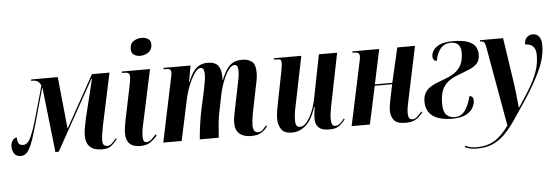

<svg xmlns="http://www.w3.org/2000/svg" viewBox="-67 -954 4001 1383"><g transform="rotate(-5 1933.5 -262.5)"><path d="M638 10Q583 10 553.5 -17Q524 -44 524 -101Q524 -125 530 -158Q536 -191 543 -223L611 -501H606L327 0H303L250 -474Q241 -442 231 -406.5Q221 -371 207 -321Q175 -204 152.5 -131.5Q130 -59 108 -26Q86 7 52 7Q22 7 6.5 -14.5Q-9 -36 -9 -64Q-9 -93 4.5 -111Q18 -129 35 -129Q34 -107 42 -89Q50 -71 76 -71Q93 -71 107 -83.5Q121 -96 136.5 -130Q152 -164 171 -228Q179 -255 190.5 -295.5Q202 -336 214 -378Q226 -420 234.5 -451Q243 -482 244 -488Q234 -508 221 -517Q208 -526 185 -526H173L175 -536H367L405 -160L614 -536H741L661 -161Q655 -133 650.5 -102.5Q646 -72 646 -55Q646 -27 657 -19Q668 -11 678 -11Q696 -11 709.5 -22.5Q723 -34 746 -61L751 -54Q729 -26 707 -8Q685 10 638 10Z M972 -637Q946 -637 927 -650Q908 -663 908 -691Q908 -731 934.5 -748Q961 -765 993 -765Q1019 -765 1039 -753Q1059 -741 1059 -712Q1059 -675 1032.5 -656Q1006 -637 972 -637ZM916 10Q814 10 814 -90Q814 -107 817.5 -133.5Q821 -160 830 -203L879 -440Q882 -455 884 -468.5Q886 -482 886 -495Q886 -512 877 -519Q868 -526 839 -526H829L831 -536H1034L950 -144Q943 -114 940.5 -93.5Q938 -73 938 -56Q938 -38 943 -26Q948 -14 964 -14Q981 -14 999 -29.5Q1017 -45 1033 -64L1040 -55Q1017 -28 989.5 -9Q962 10 916 10Z M1718 8Q1663 8 1633.5 -18.5Q1604 -45 1604 -95Q1604 -118 1608.5 -143Q1613 -168 1619 -198L1649 -345Q1654 -368 1661 -404Q1668 -440 1668 -465Q1668 -480 1664 -496Q1660 -512 1643 -512Q1625 -512 1607 -492Q1589 -472 1574 -441Q1559 -410 1548 -376Q1537 -342 1531 -315L1506 -191Q1497 -151 1492 -100.5Q1487 -50 1484 0H1347Q1351 -51 1359.5 -111Q1368 -171 1378 -216L1406 -344Q1415 -388 1419.5 -415.5Q1424 -443 1424 -465Q1424 -479 1419.5 -495.5Q1415 -512 1398 -512Q1380 -512 1362 -490.5Q1344 -469 1327.5 -435.5Q1311 -402 1299 -366.5Q1287 -331 1281 -304L1216 0H1083L1177 -448Q1180 -461 1182.5 -474Q1185 -487 1185 -497Q1185 -514 1177 -520Q1169 -526 1144 -526H1131L1132 -536H1327L1306 -417H1309Q1330 -471 1352.5 -498.5Q1375 -526 1399.5 -535.5Q1424 -545 1448 -545Q1504 -545 1526 -517Q1548 -489 1548 -439Q1548 -432 1548 -425.5Q1548 -419 1547 -412H1550Q1571 -464 1592 -492.5Q1613 -521 1639 -533Q1665 -545 1700 -545Q1744 -545 1770.5 -524Q1797 -503 1797 -444Q1797 -410 1790 -380Q1783 -350 1778 -322L1743 -149Q1739 -124 1736.5 -102.5Q1734 -81 1734 -69Q1734 -15 1770 -15Q1791 -15 1804.5 -29Q1818 -43 1831 -59L1837 -51Q1818 -25 1791.5 -8.5Q1765 8 1718 8Z M2283 10Q2243 10 2221.5 -2Q2200 -14 2191.5 -33.5Q2183 -53 2183 -75Q2183 -86 2184.5 -103Q2186 -120 2188 -136.5Q2190 -153 2192 -161H2187Q2159 -69 2113.5 -30Q2068 9 2013 9Q1958 9 1936.5 -23Q1915 -55 1915 -99Q1915 -123 1920 -156Q1925 -189 1931 -216L1974 -433Q1983 -483 1983 -499Q1983 -513 1977 -519.5Q1971 -526 1947 -526H1928L1930 -536H2128L2056 -183Q2049 -154 2045.5 -124.5Q2042 -95 2042 -78Q2042 -50 2050 -38.5Q2058 -27 2073 -27Q2101 -27 2125 -57Q2149 -87 2167 -133Q2185 -179 2194 -227L2255 -536H2387L2310 -154Q2299 -99 2299 -62Q2299 -12 2328 -12Q2347 -12 2363.5 -26Q2380 -40 2394 -60L2399 -53Q2379 -26 2354.5 -8Q2330 10 2283 10Z M2834 10Q2773 10 2751 -18Q2729 -46 2729 -85Q2729 -107 2732.5 -129Q2736 -151 2741 -174L2762 -275H2636L2577 0H2445L2538 -437Q2543 -458 2545.5 -472Q2548 -486 2548 -497Q2548 -511 2540 -518.5Q2532 -526 2505 -526H2496L2498 -536H2691L2638 -285H2764L2822 -536H2950L2872 -166Q2865 -131 2860 -106.5Q2855 -82 2855 -60Q2855 -38 2861.5 -24.5Q2868 -11 2887 -11Q2905 -11 2921 -26Q2937 -41 2955 -61L2961 -54Q2948 -40 2933.5 -25Q2919 -10 2896 0Q2873 10 2834 10Z M3172 10Q3078 10 3030.5 -26Q2983 -62 2983 -129Q2983 -168 2998 -193Q3013 -218 3037.5 -233.5Q3062 -249 3091 -260Q3120 -271 3149 -282Q3203 -302 3231.5 -329Q3260 -356 3270.5 -389Q3281 -422 3281 -459Q3281 -495 3263.5 -515.5Q3246 -536 3209 -536Q3163 -536 3135.5 -504.5Q3108 -473 3097 -415Q3082 -416 3075 -425.5Q3068 -435 3068 -450Q3068 -470 3082 -492.5Q3096 -515 3130 -530.5Q3164 -546 3224 -546Q3293 -546 3332 -531.5Q3371 -517 3386.5 -492Q3402 -467 3402 -435Q3402 -390 3377.5 -366.5Q3353 -343 3313 -328Q3273 -313 3224 -293Q3165 -269 3136.5 -226Q3108 -183 3108 -105Q3108 -47 3130.5 -23.5Q3153 0 3192 0Q3237 0 3264.5 -37Q3292 -74 3309 -141Q3321 -141 3329 -133Q3337 -125 3337 -107Q3337 -82 3322 -55Q3307 -28 3271.5 -9Q3236 10 3172 10Z M3330 240Q3280 240 3244 222L3248 212Q3262 219 3281.5 224.5Q3301 230 3329 230Q3404 230 3458.5 197.5Q3513 165 3563 93L3462 -476Q3457 -506 3450 -516Q3443 -526 3426 -526H3418L3421 -536H3587L3637 -200Q3641 -175 3644.5 -142Q3648 -109 3651 -78Q3654 -47 3656 -29H3659Q3708 -101 3743.5 -160.5Q3779 -220 3798.5 -276Q3818 -332 3818 -393Q3818 -429 3805.5 -447Q3793 -465 3775 -471Q3757 -477 3741 -477Q3741 -510 3758.5 -527.5Q3776 -545 3800 -545Q3832 -545 3848 -522.5Q3864 -500 3864 -462Q3864 -374 3819.5 -278.5Q3775 -183 3698 -67Q3647 9 3607 67Q3567 125 3527.5 163Q3488 201 3441 220.5Q3394 240 3330 240Z"/></g></svg>

Font: Noto Serif Display ExtraCondensed
Style: Bold Italic
Weight: 700
Width: 2
Italic angle: -12°
Designer: Monotype Design Team
Foundry: Monotype Imaging Inc.
Version: Version 2.009